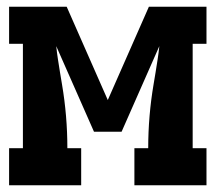

<svg xmlns="http://www.w3.org/2000/svg" viewBox="-20 -550 640 570"><path d="M7 0V-110H48V-420H7V-530H178L300 -253L422 -530H593V-420H552V-110H593V0H379V-110H420Q420 -158 424 -205.5Q428 -253 436 -300L442 -336Q445 -355 448 -374Q451 -393 453 -413L341 -159H259L147 -413Q149 -393 152 -374Q155 -355 158 -336L164 -300Q172 -253 176 -205.5Q180 -158 180 -110H221V0Z"/></svg>

Font: Iosevka Slab XBdEx
Style: Regular
Weight: 800
Width: 7
Monospace: yes
Designer: Belleve Invis
Foundry: Belleve Invis
Version: Version 11.1.0; ttfautohint (v1.8.3)